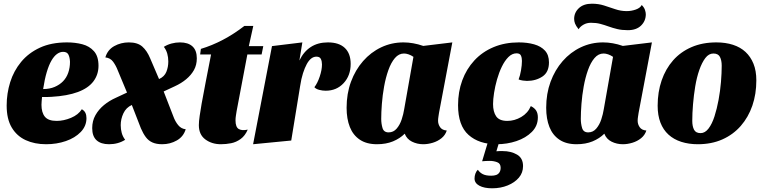

<svg xmlns="http://www.w3.org/2000/svg" viewBox="-20 -759 4121 1037"><path d="M229 20Q167 20 119 -2Q71 -24 43.5 -70Q16 -116 16 -189Q16 -254 35 -315Q54 -376 94 -424.5Q134 -473 195.5 -501.5Q257 -530 342 -530Q386 -530 424.5 -520Q463 -510 487.5 -482.5Q512 -455 512 -404Q512 -356 484.5 -319.5Q457 -283 400.5 -262Q344 -241 258 -236Q246 -235 233 -235Q220 -235 207 -235Q206 -224 205 -212.5Q204 -201 204 -193Q204 -151 222.5 -128.5Q241 -106 286 -106Q324 -106 363.5 -122.5Q403 -139 422 -169Q436 -161 441.5 -149Q447 -137 447 -121Q447 -78 416 -46Q385 -14 335.5 3Q286 20 229 20ZM213 -278Q248 -278 275 -289.5Q302 -301 320.5 -320Q339 -339 348.5 -366Q358 -393 358 -425Q357 -449 349.5 -464Q342 -479 321 -479Q304 -479 288 -467.5Q272 -456 258 -432Q244 -408 232.5 -369.5Q221 -331 213 -278Z M569 20Q525 20 501.5 -1.5Q478 -23 478 -67Q478 -106 495.5 -137Q513 -168 541.5 -191.5Q570 -215 606 -231L666 -259L616 -379Q606 -405 591 -425.5Q576 -446 549 -449Q561 -490 597 -510Q633 -530 676 -530Q723 -530 748.5 -507.5Q774 -485 791 -444L839 -332Q868 -345 878.5 -371Q889 -397 889 -427Q889 -449 883.5 -469Q878 -489 865 -506Q884 -518 906.5 -524Q929 -530 952 -530Q996 -530 1019.5 -508.5Q1043 -487 1043 -444Q1043 -408 1027.5 -380.5Q1012 -353 985.5 -331Q959 -309 924 -293L864 -265L916 -131Q926 -103 942.5 -83Q959 -63 983 -61Q971 -21 935 -0.5Q899 20 856 20Q825 20 803.5 10.5Q782 1 767.5 -18.5Q753 -38 741 -66L692 -192Q661 -178 646.5 -147Q632 -116 632 -83Q632 -61 637.5 -41Q643 -21 656 -4Q618 20 569 20Z M1173 20Q1124 20 1089 -6Q1054 -32 1054 -83Q1054 -103 1058.5 -133.5Q1063 -164 1069 -199Q1075 -234 1081.5 -265.5Q1088 -297 1091 -316L1120 -465H1061L1065 -495Q1125 -513 1184 -544Q1243 -575 1300 -619H1348L1324 -510H1402L1393 -465H1316L1258 -159Q1256 -146 1254 -133.5Q1252 -121 1252 -109Q1252 -72 1270 -62Q1288 -52 1318 -59Q1304 -26 1280 -8.5Q1256 9 1228.5 14.5Q1201 20 1173 20Z M1347 20 1449 -510 1613 -530 1597 -432Q1620 -480 1658.5 -505Q1697 -530 1751 -530Q1811 -530 1842.5 -500Q1874 -470 1874 -414Q1874 -351 1836 -310Q1798 -269 1739 -269Q1722 -269 1704.5 -273.5Q1687 -278 1678 -288Q1695 -310 1707 -346Q1719 -382 1719 -411Q1719 -428 1713 -440.5Q1707 -453 1689 -453Q1674 -453 1661 -443Q1648 -433 1637 -413Q1626 -393 1616.5 -363.5Q1607 -334 1601 -294L1553 0Z M2016 20Q1960 20 1923.5 -4.5Q1887 -29 1869.5 -73Q1852 -117 1852 -177Q1852 -253 1875.5 -317Q1899 -381 1941 -429Q1983 -477 2039 -503.5Q2095 -530 2159 -530Q2211 -530 2266 -511L2423 -530L2351 -149Q2350 -141 2348 -129Q2346 -117 2346 -107Q2346 -88 2357 -72Q2368 -56 2393 -54Q2385 -29 2364.5 -12.5Q2344 4 2317.5 12Q2291 20 2266 20Q2233 20 2205 6Q2177 -8 2166 -37Q2140 -11 2102.5 4.5Q2065 20 2016 20ZM2079 -44Q2105 -44 2122.5 -64.5Q2140 -85 2149.5 -114Q2159 -143 2163 -169L2213 -452Q2200 -461 2186.5 -465.5Q2173 -470 2162 -470Q2134 -470 2113 -445.5Q2092 -421 2077.5 -380Q2063 -339 2054.5 -291.5Q2046 -244 2042.5 -198Q2039 -152 2039 -117Q2039 -91 2046 -67.5Q2053 -44 2079 -44Z M2662 20Q2567 20 2510.5 -30.5Q2454 -81 2454 -191Q2454 -263 2476.5 -324.5Q2499 -386 2542 -432.5Q2585 -479 2646 -504.5Q2707 -530 2782 -530Q2828 -530 2865 -519.5Q2902 -509 2923.5 -485.5Q2945 -462 2945 -422Q2945 -369 2909.5 -345.5Q2874 -322 2826 -322Q2817 -322 2803.5 -324Q2790 -326 2781 -330Q2789 -350 2794 -379Q2799 -408 2799 -430Q2799 -447 2793.5 -459Q2788 -471 2770 -471Q2746 -471 2726 -451Q2706 -431 2690.5 -399Q2675 -367 2664.5 -330Q2654 -293 2648.5 -257.5Q2643 -222 2643 -197Q2643 -155 2660 -130.5Q2677 -106 2720 -106Q2759 -106 2795 -127Q2831 -148 2847 -186Q2867 -176 2876 -161.5Q2885 -147 2885 -125Q2885 -79 2852.5 -46.5Q2820 -14 2769.5 3Q2719 20 2662 20ZM2638 258Q2595 258 2569 244Q2543 230 2543 205Q2543 192 2547.5 179Q2552 166 2561 158Q2571 173 2587.5 181.5Q2604 190 2633 190Q2649 190 2660 186Q2671 182 2677.5 172Q2684 162 2684 147Q2684 124 2665 117Q2646 110 2626 110Q2614 110 2604 110.5Q2594 111 2584 112L2621 -11H2682L2661 58Q2669 57 2678.5 57Q2688 57 2695 57Q2740 57 2772.5 76Q2805 95 2805 138Q2805 174 2782.5 200.5Q2760 227 2722 242.5Q2684 258 2638 258Z M3094 20Q3038 20 3001.5 -4.5Q2965 -29 2947.5 -73Q2930 -117 2930 -177Q2930 -253 2953.5 -317Q2977 -381 3019 -429Q3061 -477 3117 -503.5Q3173 -530 3237 -530Q3289 -530 3344 -511L3501 -530L3429 -149Q3428 -141 3426 -129Q3424 -117 3424 -107Q3424 -88 3435 -72Q3446 -56 3471 -54Q3463 -29 3442.5 -12.5Q3422 4 3395.5 12Q3369 20 3344 20Q3311 20 3283 6Q3255 -8 3244 -37Q3218 -11 3180.5 4.5Q3143 20 3094 20ZM3157 -44Q3183 -44 3200.5 -64.5Q3218 -85 3227.5 -114Q3237 -143 3241 -169L3291 -452Q3278 -461 3264.5 -465.5Q3251 -470 3240 -470Q3212 -470 3191 -445.5Q3170 -421 3155.5 -380Q3141 -339 3132.5 -291.5Q3124 -244 3120.5 -198Q3117 -152 3117 -117Q3117 -91 3124 -67.5Q3131 -44 3157 -44ZM3371 -596Q3339 -596 3314 -602Q3289 -608 3267 -616Q3245 -624 3222.5 -630Q3200 -636 3172 -636Q3149 -636 3131 -625.5Q3113 -615 3105 -601Q3090 -620 3085.5 -632.5Q3081 -645 3081 -657Q3081 -691 3106.5 -715Q3132 -739 3177 -739Q3212 -739 3242 -729.5Q3272 -720 3302.5 -709.5Q3333 -699 3365 -699Q3390 -699 3414 -707.5Q3438 -716 3446 -732Q3459 -719 3463.5 -705.5Q3468 -692 3468 -682Q3468 -646 3442.5 -621Q3417 -596 3371 -596Z M3749 20Q3700 20 3659.5 7Q3619 -6 3590.5 -32Q3562 -58 3547 -97Q3532 -136 3532 -188Q3532 -262 3553.5 -324.5Q3575 -387 3615.5 -433Q3656 -479 3715 -504.5Q3774 -530 3849 -530Q3899 -530 3939 -517Q3979 -504 4006.5 -478.5Q4034 -453 4049.5 -415Q4065 -377 4065 -325Q4065 -251 4043.5 -188.5Q4022 -126 3981 -79Q3940 -32 3881.5 -6Q3823 20 3749 20ZM3764 -40Q3788 -40 3807 -65Q3826 -90 3839 -130.5Q3852 -171 3861 -219.5Q3870 -268 3874 -316.5Q3878 -365 3878 -404Q3878 -433 3868.5 -451.5Q3859 -470 3833 -470Q3808 -470 3789.5 -445.5Q3771 -421 3757 -381Q3743 -341 3735 -292.5Q3727 -244 3723 -195.5Q3719 -147 3719 -106Q3719 -77 3728.5 -58.5Q3738 -40 3764 -40Z"/></svg>

Font: Sansita Swashed Light ExtraBold
Style: Regular
Weight: 800
Version: Version 1.003